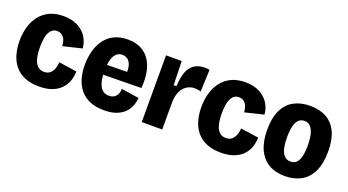

<svg xmlns="http://www.w3.org/2000/svg" viewBox="-45 -978 2589 1428"><g transform="rotate(20 1249.0 -264.0)"><path d="M280 13Q215 13 167.5 -6.5Q120 -26 89.5 -62Q59 -98 44 -148Q29 -198 29 -257Q29 -317 44 -368.5Q59 -420 89.5 -459Q120 -498 166 -520Q212 -542 275 -542Q341 -542 387 -518.5Q433 -495 459.5 -455Q486 -415 490 -364L341 -328Q340 -358 330.5 -379Q321 -400 305 -410.5Q289 -421 268 -421Q248 -421 233.5 -411.5Q219 -402 208.5 -383Q198 -364 193 -335Q188 -306 188 -266Q188 -213 197.5 -176.5Q207 -140 227 -121Q247 -102 278 -102Q309 -102 327 -119Q345 -136 353 -160.5Q361 -185 362 -208L504 -187Q504 -150 492 -114Q480 -78 453.5 -49.5Q427 -21 384.5 -4Q342 13 280 13Z M795 14Q730 14 683 -5.5Q636 -25 606 -61Q576 -97 561 -146.5Q546 -196 546 -256Q546 -313 560 -365Q574 -417 602.5 -456.5Q631 -496 676.5 -519Q722 -542 784 -542Q845 -542 888.5 -520Q932 -498 959 -457.5Q986 -417 996.5 -361Q1007 -305 1001 -237L658 -232V-310L895 -314L858 -279Q864 -333 854.5 -364Q845 -395 826 -408Q807 -421 784 -421Q757 -421 738 -403.5Q719 -386 709 -351Q699 -316 699 -264Q699 -180 723 -140Q747 -100 792 -100Q811 -100 824.5 -106Q838 -112 847.5 -123Q857 -134 861.5 -148.5Q866 -163 867 -181L1006 -160Q1004 -128 992 -97Q980 -66 955.5 -41Q931 -16 891.5 -1Q852 14 795 14Z M1090 0V-266V-528H1214L1219 -339H1241Q1245 -415 1263.5 -458.5Q1282 -502 1315.5 -521.5Q1349 -541 1395 -541Q1403 -541 1412 -540Q1421 -539 1431 -537L1424 -363Q1414 -367 1400 -369Q1386 -371 1375 -371Q1343 -371 1315.5 -354.5Q1288 -338 1271 -304.5Q1254 -271 1252 -218V0Z M1719 13Q1654 13 1606.5 -6.5Q1559 -26 1528.5 -62Q1498 -98 1483 -148Q1468 -198 1468 -257Q1468 -317 1483 -368.5Q1498 -420 1528.5 -459Q1559 -498 1605 -520Q1651 -542 1714 -542Q1780 -542 1826 -518.5Q1872 -495 1898.5 -455Q1925 -415 1929 -364L1780 -328Q1779 -358 1769.5 -379Q1760 -400 1744 -410.5Q1728 -421 1707 -421Q1687 -421 1672.5 -411.5Q1658 -402 1647.5 -383Q1637 -364 1632 -335Q1627 -306 1627 -266Q1627 -213 1636.5 -176.5Q1646 -140 1666 -121Q1686 -102 1717 -102Q1748 -102 1766 -119Q1784 -136 1792 -160.5Q1800 -185 1801 -208L1943 -187Q1943 -150 1931 -114Q1919 -78 1892.5 -49.5Q1866 -21 1823.5 -4Q1781 13 1719 13Z M2226 14Q2150 14 2096.5 -18Q2043 -50 2014.5 -112.5Q1986 -175 1986 -266Q1986 -360 2015.5 -421.5Q2045 -483 2099.5 -512.5Q2154 -542 2228 -542Q2303 -542 2357 -512Q2411 -482 2439.5 -421.5Q2468 -361 2468 -269Q2468 -172 2438 -109Q2408 -46 2353 -16Q2298 14 2226 14ZM2229 -102Q2257 -102 2274.5 -118.5Q2292 -135 2301 -169.5Q2310 -204 2310 -256Q2310 -311 2300.5 -348Q2291 -385 2272.5 -403.5Q2254 -422 2224 -422Q2198 -422 2180 -405Q2162 -388 2153 -352.5Q2144 -317 2144 -263Q2144 -180 2166 -141Q2188 -102 2229 -102Z"/></g></svg>

Font: Bricolage Grotesque 96pt ExtraBold SemiCondensed ExtraBold
Style: Regular
Weight: 800
Width: 4
Version: Version 1.001;gftools[0.9.33.dev8+g029e19f]